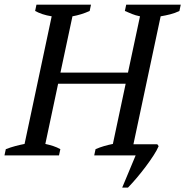

<svg xmlns="http://www.w3.org/2000/svg" viewBox="-26 -683 815 844"><path d="M233.4 0H-6.3L-0.5 -27.3Q21 -35.6 41.5 -41Q62 -46.4 82 -50.3L201.2 -611.3Q179.2 -614.7 160.9 -620.8Q142.6 -627 128.4 -634.8L134.3 -662.6H374L368.2 -634.8Q331.5 -618.2 292.5 -611.3L239.7 -363.8H536.6L589.4 -611.3Q569.8 -615.2 554.2 -621.6Q538.6 -627.9 522.9 -634.8L528.8 -662.6H768.6L762.7 -634.8Q743.7 -625.5 722.4 -620.1Q701.2 -614.7 680.2 -611.3L560.5 -48.8H665.5L671.4 -40.5Q664.1 -22.9 648.7 0.7Q633.3 24.4 614.3 49.8Q595.2 75.2 574.7 99.4Q554.2 123.5 536.6 141.6H511.2L570.3 0H388.2L394 -27.3Q413.1 -35.6 431.9 -41Q450.7 -46.4 470.2 -50.3L526.4 -314.9H229.5L173.3 -50.3Q191.4 -46.4 208 -41Q224.6 -35.6 239.3 -27.3Z"/></svg>

Font: PT Astra Serif
Style: Italic
Weight: 400
Italic angle: -16°
Designer: A.Korolkova, I. Chaeva
Foundry: ParaType Ltd
Version: Version 1.001